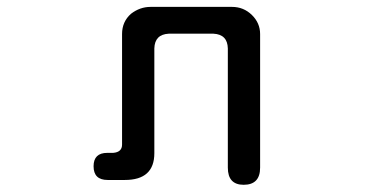

<svg xmlns="http://www.w3.org/2000/svg" viewBox="-20 -504 1040 546"><path d="M586.9 -408.2H460Q419.9 -406.2 418.9 -366.2V-68.4Q418.9 7.8 335 7.8H286.1Q246.1 7.8 246.1 -31.2Q246.1 -69.3 285.2 -69.3H301.8Q327.1 -71.3 327.1 -92.8V-407.2Q327.1 -442.4 352.5 -464.8Q377.9 -484.4 408.2 -484.4H639.6Q672.9 -484.4 696.3 -461.4Q719.7 -438.5 719.7 -407.2V-27.3Q719.7 21.5 672.9 21.5Q627.9 21.5 627.9 -27.3V-366.2Q627 -406.2 586.9 -408.2Z"/></svg>

Font: KTXP_ComRound
Style: Medium
Weight: 500
Version: Version 1.01;May 16, 2022;FontCreator 13.0.0.2683 64-bit